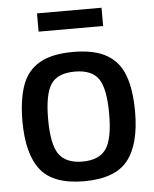

<svg xmlns="http://www.w3.org/2000/svg" viewBox="-53 -772 662 827"><g transform="rotate(-5 278.0 -359.0)"><path d="M35 -270Q35 -363 57 -425Q79 -487 132.5 -518Q186 -549 278 -549Q370 -549 423.5 -518Q477 -487 499.5 -425Q522 -363 522 -270Q522 -128 466.5 -59Q411 10 278 10Q145 10 90 -59Q35 -128 35 -270ZM146 -270Q146 -160 176.5 -117.5Q207 -75 278 -75Q349 -75 379.5 -117.5Q410 -160 410 -270Q410 -378 381 -421Q352 -464 278 -464Q204 -464 175 -421Q146 -378 146 -270ZM138 -649V-728H417V-649Z"/></g></svg>

Font: Georama Medium
Style: Regular
Weight: 500
Designer: Jean-Baptiste Levee
Foundry: Production Type
Version: Version 1.000